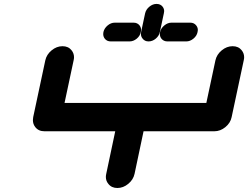

<svg xmlns="http://www.w3.org/2000/svg" viewBox="-20 -940 1241 960"><path d="M1143.1 -709Q1172.4 -709 1188.5 -688.5Q1200.7 -673.3 1200.7 -653.8Q1200.7 -646.5 1198.7 -638.2L1138.2 -354.5Q1132.3 -325.2 1106.9 -304.4Q1081.5 -283.7 1052.2 -283.7H697.8L652.8 -70.8Q646.5 -41.5 621.3 -20.8Q596.2 0 566.9 0Q537.6 0 521.5 -21Q509.3 -35.6 509.3 -55.2Q509.3 -62.5 511.2 -70.8L556.2 -283.7H201.7Q172.4 -283.7 156.2 -304.7Q144.5 -319.8 144.5 -339.4Q144.5 -346.7 146 -354.5L206.5 -638.2Q212.9 -667.5 238 -688.2Q263.2 -709 292.5 -709Q321.8 -709 337.9 -688.5Q350.1 -673.3 350.1 -653.8Q350.1 -646.5 348.1 -638.2L302.7 -425.3H1011.7L1057.1 -638.2Q1063.5 -667.5 1088.6 -688.2Q1113.8 -709 1143.1 -709ZM779.3 -779.8Q775.4 -760.7 758.8 -746.8Q742.2 -732.9 722.7 -732.9Q703.6 -732.9 692.9 -747.1Q684.6 -757.3 684.6 -770.5Q684.6 -774.9 685.5 -779.8L705.6 -873.5Q710 -892.6 726.8 -906.5Q743.7 -920.4 762.7 -920.4Q782.2 -920.4 793 -906.7Q800.8 -896.5 800.8 -884.3Q800.8 -878.9 799.3 -873.5ZM817.4 -732.9Q798.3 -732.9 787.1 -746.6Q779.3 -756.8 779.3 -770Q779.3 -774.4 780.3 -779.8Q784.7 -798.8 801.5 -812.7Q818.4 -826.7 837.4 -826.7H931.2Q950.2 -826.7 960.9 -813Q969.2 -802.7 969.2 -790Q969.2 -785.2 967.8 -779.8Q963.9 -760.3 947 -746.6Q930.2 -732.9 911.1 -732.9ZM534.2 -732.9Q514.6 -732.9 503.9 -746.6Q496.1 -756.8 496.1 -770Q496.1 -774.4 497.1 -779.8Q501.5 -798.8 518.1 -812.7Q534.7 -826.7 554.2 -826.7H647.5Q667 -826.7 677.7 -813Q685.5 -802.7 685.5 -790.5Q685.5 -785.2 684.1 -779.8Q680.2 -760.3 663.6 -746.6Q647 -732.9 627.4 -732.9Z"/></svg>

Font: Robtronika
Style: Italic
Weight: 400
Italic angle: -12°
Designer: GGBot
Version: 1.00